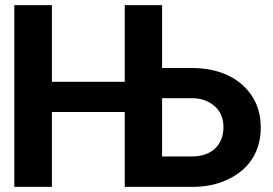

<svg xmlns="http://www.w3.org/2000/svg" viewBox="-20 -731 1069 751"><path d="M36 0H183V-293H468V0H731C773 0 811 -6 844 -18C932 -49 1000 -117 1000 -233C1000 -266 994 -297 982 -325C944 -411 855 -465 731 -465H614V-711H468V-411H183V-711H36ZM614 -119V-347H731C752 -347 770 -343 785 -337C824 -321 854 -288 854 -234C854 -161 805 -119 731 -119Z"/></svg>

Font: Asimov Pro
Style: Bd
Weight: 700
Designer: Google
Version: Version 2.000980; 2014